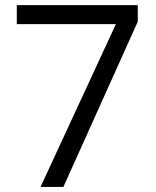

<svg xmlns="http://www.w3.org/2000/svg" viewBox="-20 -734 612 754"><path d="M139.2 0 435.1 -639.2H45.9V-713.9H521V-648.9L229 0Z"/></svg>

Font: f0_52653 
Style: Regular
Weight: 400
Foundry: Ascender Corporation
Version: Version 1.10